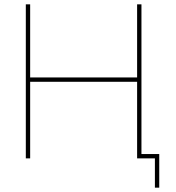

<svg xmlns="http://www.w3.org/2000/svg" viewBox="-20 -730 809 885"><path d="M632 -20H714V135H694V0H612V-353H119V0H99V-710H119V-373H612V-710H632Z"/></svg>

Font: Raleway-v4020 Thin
Style: Regular
Weight: 250
Designer: Matt McInerney, Pablo Impallari, Rodrigo Fuenzalida
Foundry: Matt McInerney, Pablo Impallari, Rodrigo Fuenzalida
Version: Version 4.020;PS 004.020;hotconv 1.0.88;makeotf.lib2.5.64775